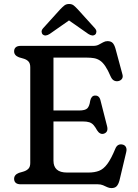

<svg xmlns="http://www.w3.org/2000/svg" viewBox="-20 -932 696 971"><path d="M197.4 -373.2H379.6Q411 -373.2 421.8 -384.3Q432.5 -395.3 436.1 -422.1Q438.6 -434.3 444.5 -441.2Q450.3 -448.1 459.5 -448.7Q481.9 -450.2 488.1 -424.8L521.6 -293.4Q525.4 -278.2 521 -268.9Q516.6 -259.6 505.1 -255.9Q495.2 -252.8 486.5 -257.5Q477.7 -262.2 471 -273Q461.7 -289.9 453 -299.7Q444.2 -309.6 431.7 -313.7Q419.1 -317.8 397.8 -317.8H197.4ZM51.4 -672.4Q51.4 -685.4 59.7 -692.7Q68 -700 84.6 -700H452.4Q467.7 -700 479.3 -706Q490.9 -712 501.5 -718Q512 -724 523.6 -724Q541 -724 549.8 -714.7Q558.6 -705.5 564.2 -685.4L599.2 -555.7Q603.1 -541.9 596.4 -532.8Q589.6 -523.8 577 -521.6Q566.5 -519.8 556.6 -524.7Q546.6 -529.7 539.6 -545.3Q525.6 -578.1 512.6 -597.3Q499.5 -616.6 485.6 -625.8Q471.6 -635 455.6 -637.8Q439.5 -640.6 419.6 -640.6H250.4V-119.4Q250.4 -89.7 267.3 -74.6Q284.2 -59.4 318.9 -59.4H427.5Q458.4 -59.4 480.9 -68.1Q503.3 -76.7 522.7 -102.7Q542 -128.6 563.1 -179.6Q568.5 -193.2 577.7 -198.4Q586.8 -203.6 598.4 -201.2Q611.3 -198.9 616.8 -188.3Q622.3 -177.7 618.1 -161.8L584.2 -19.4Q578.9 0.3 570 9.7Q561 19.2 543.6 19.2Q532.3 19.2 522.2 14.4Q512.1 9.6 501 4.8Q489.8 0 474.8 0H84.6Q68 0 59.7 -7.3Q51.4 -14.6 51.4 -27.6Q51.4 -48.4 76 -57.8L98 -64.2Q114.3 -69 123.6 -78.7Q133 -88.3 133 -107.8V-592.2Q133 -611.7 123.6 -621.5Q114.3 -631.3 98 -635.8L76 -642.2Q51.4 -651.6 51.4 -672.4ZM348.9 -842.6H309L426.5 -760.4Q448.4 -746.4 461.5 -757.5Q466.8 -762.1 467.5 -771.1Q468.1 -780.1 459.4 -789.7L373.8 -884.3Q362.2 -896.8 353 -904.3Q343.7 -911.8 329.4 -911.8Q315.1 -911.8 305.5 -904.3Q296 -896.8 284.1 -884.3L198.5 -789.7Q189.8 -780.1 190.4 -771.1Q191.1 -762.1 196.4 -757.5Q209.5 -746.4 231.4 -760.4Z"/></svg>

Font: Fraunces SuperSoft Wonky
Style: Regular
Weight: 900
Version: Version 1.000;[b76b70a41]